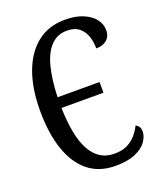

<svg xmlns="http://www.w3.org/2000/svg" viewBox="-136 -813 770 911"><g transform="rotate(-20 249.0 -357.0)"><path d="M290 10Q209 10 154 -34Q99 -78 70.5 -160.5Q42 -243 42 -358Q42 -469 72 -551Q102 -633 159.5 -678.5Q217 -724 300 -724Q354 -724 391.5 -708Q429 -692 448.5 -666.5Q468 -641 468 -610Q468 -580 448 -562.5Q428 -545 394 -545Q394 -577 384.5 -606Q375 -635 352.5 -653.5Q330 -672 291 -672Q242 -672 209.5 -638Q177 -604 161 -541Q145 -478 142 -390H354V-336H142Q144 -267 154 -213.5Q164 -160 184 -122.5Q204 -85 234 -65.5Q264 -46 305 -46Q343 -46 369 -58.5Q395 -71 413.5 -92Q432 -113 444 -138Q456 -131 461 -122Q466 -113 466 -101Q466 -75 448 -49.5Q430 -24 391.5 -7Q353 10 290 10Z"/></g></svg>

Font: Noto Serif ExtraCondensed
Style: Regular
Weight: 400
Width: 2
Designer: Monotype Design Team
Foundry: Monotype Imaging Inc.
Version: Version 2.013